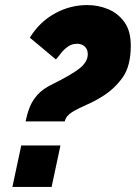

<svg xmlns="http://www.w3.org/2000/svg" viewBox="-20 -739 537 759"><path d="M81 -259Q87 -288 97 -314Q107 -340 127.5 -363.5Q148 -387 187 -406Q264 -444 295.5 -469.5Q327 -495 327 -525Q327 -544 315 -555Q303 -566 285 -566Q264 -566 248 -554.5Q232 -543 221 -528.5Q210 -514 201 -504L98 -590Q135 -651 195.5 -685Q256 -719 325 -719Q368 -719 407 -703Q446 -687 471.5 -652Q497 -617 497 -559Q497 -478 465 -433Q433 -388 385 -358Q353 -338 320.5 -324Q288 -310 264.5 -295.5Q241 -281 236 -259ZM29 0 64 -164H219L184 0Z"/></svg>

Font: Raleway Black
Style: Italic
Weight: 900
Italic angle: -12°
Designer: Matt McInerney, Pablo Impallari, Rodrigo Fuenzalida
Foundry: Matt McInerney, Pablo Impallari, Rodrigo Fuenzalida
Version: Version 4.101;RELEASE